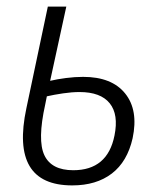

<svg xmlns="http://www.w3.org/2000/svg" viewBox="-20 -552 479 582"><path d="M199 10Q10 10 60 -224L125 -532H181L132 -307Q153 -312 180 -315.5Q207 -319 232 -319Q319 -319 359.5 -268.5Q400 -218 382 -133Q366 -62 319 -26Q272 10 199 10ZM117 -235Q93 -127 114.5 -81.5Q136 -36 202 -36Q306 -36 327 -141Q340 -205 312.5 -239Q285 -273 221 -273Q198 -273 171 -269Q144 -265 122 -260Z"/></svg>

Font: Noto Sans SemiCondensed Light
Style: Italic
Weight: 300
Width: 4
Italic angle: -12°
Designer: Monotype Design Team
Foundry: Monotype Imaging Inc.
Version: Version 2.013; ttfautohint (v1.8.4.7-5d5b)